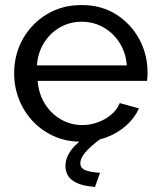

<svg xmlns="http://www.w3.org/2000/svg" viewBox="-20 -551 631 760"><path d="M36 -261Q36 -335 70 -396Q104 -457 164.5 -494Q225 -531 303 -531Q382 -531 440.5 -493.5Q499 -456 531.5 -395.5Q564 -335 564 -265Q564 -255 563.5 -245.5Q563 -236 562 -231H129Q133 -180 157.5 -140.5Q182 -101 221 -78.5Q260 -56 305 -56Q353 -56 395.5 -80Q438 -104 454 -143L530 -122Q513 -84 479.5 -54Q446 -24 400.5 -7Q355 10 302 10Q243 10 194.5 -11.5Q146 -33 110.5 -70.5Q75 -108 55.5 -157Q36 -206 36 -261ZM482 -292Q478 -343 453 -382Q428 -421 389 -443Q350 -465 303 -465Q257 -465 218 -443Q179 -421 154.5 -382Q130 -343 126 -292ZM332 -18H356L376 0Q335 31 316.5 53.5Q298 76 298 95Q298 115 319 123Q340 131 376 133L356 189Q307 185 281.5 172Q256 159 247.5 141.5Q239 124 239 107Q239 74 261.5 43.5Q284 13 332 -18Z"/></svg>

Font: YasnoRaleway Medium
Style: Regular
Weight: 500
Designer: Matt McInerney, Pablo Impallari, Rodrigo Fuenzalida
Foundry: Matt McInerney, Pablo Impallari, Rodrigo Fuenzalida
Version: Version 4.026